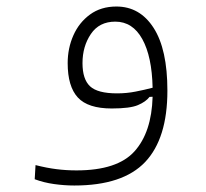

<svg xmlns="http://www.w3.org/2000/svg" viewBox="-20 -346 626 583"><path d="M205.6 217.3Q175.8 217.3 144.3 212.9Q112.8 208.5 85.4 198.2L87.9 155.3Q122.6 164.1 151.9 167.7Q181.2 171.4 212.4 171.4Q336.4 171.4 388.4 113.5Q440.4 55.7 443.4 -52.2L434.1 -51.8Q422.9 -37.1 398.9 -26.9Q375 -16.6 319.3 -16.6Q247.1 -16.6 216.3 -50Q185.5 -83.5 185.5 -154.3Q185.5 -199.7 202.9 -238.8Q220.2 -277.8 253.4 -302Q286.6 -326.2 333.5 -326.2Q404.8 -326.2 446.5 -261.2Q488.3 -196.3 488.3 -70.8Q488.3 74.7 420.7 146Q353 217.3 205.6 217.3ZM443.4 -79.6Q441.4 -174.3 412.1 -227.3Q382.8 -280.3 330.1 -280.3Q281.2 -280.3 255.9 -242.7Q230.5 -205.1 230.5 -154.3Q230.5 -105.5 253.4 -84Q276.4 -62.5 335.4 -62.5Q364.7 -62.5 391.8 -67.9Q418.9 -73.2 443.4 -79.6Z"/></svg>

Font: Cascadia Code ExtraLight
Style: Regular
Weight: 200
Monospace: yes
Designer: Aaron Bell
Foundry: Saja Typeworks
Version: Version 2407.024; ttfautohint (v1.8.4)